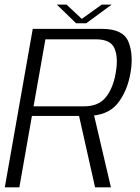

<svg xmlns="http://www.w3.org/2000/svg" viewBox="-30 -798 597 818"><path d="M-9.5 0H52.5L106 -304H337.5Q428.5 -304 470.8 -357Q513 -410 526 -488Q539.5 -566 517 -620.5Q494.5 -675 404.5 -675H109.5ZM375 0H442.5L366 -327L303 -321ZM113 -345 163.5 -630.5H378.5Q442 -630.5 458.2 -591Q474.5 -551.5 463 -487.5Q452.5 -424 421.5 -384.5Q390.5 -345 328 -345ZM294 -699H337.5L446 -778.5H403.5L318.5 -717.5L253.5 -778.5H212Z"/></svg>

Font: Anybody Thin Light
Style: Italic
Weight: 300
Italic angle: -10°
Version: Version 1.113;gftools[0.9.25]